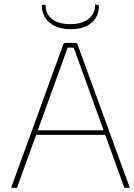

<svg xmlns="http://www.w3.org/2000/svg" viewBox="-20 -894 639 914"><path d="M451 -868Q451 -815 415 -785Q380 -755 318 -755Q254 -755 216 -786Q179 -817 179 -870L197 -872Q196 -828 228 -803Q260 -779 315 -779Q369 -779 401 -804Q434 -829 433 -874ZM152 -252 61 0H33L281 -682Q284 -690 293 -690H336Q347 -690 350 -680L598 0H572L481 -252ZM331 -667H302Q299 -658 292 -639L160 -274H473Z"/></svg>

Font: Taylor Sans Thin
Style: Regular
Weight: 100
Italic angle: -8°
Designer: Natanael Gama
Version: Version 1.001 September 8, 2015